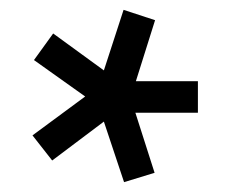

<svg xmlns="http://www.w3.org/2000/svg" viewBox="-20 -733 463 390"><path d="M382 -568H256L295 -692L231 -713L191 -590L88 -665L49 -611L153 -537L46 -458L86 -407L191 -486L232 -363L294 -382L255 -504H382Z"/></svg>

Font: RazerF5 SemiBold
Style: Regular
Weight: 600
Foundry: Razer Inc.
Version: Version 2